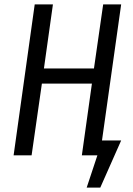

<svg xmlns="http://www.w3.org/2000/svg" viewBox="-20 -708 604 875"><path d="M532.2 -688 444.8 -67.9H532.2L437 147H375L423.8 0H353L398.9 -327.1H170.9L124 0H42L138.2 -688H221.2L180.2 -396H408.2L450.2 -688Z"/></svg>

Font: Fira Sans Compressed Book
Style: Italic
Weight: 350
Width: 3
Italic angle: -8°
Designer: Carrois Corporate & Edenspiekermann AG
Foundry: Carrois Corporate GbR & Edenspiekermann AG
Version: Version 4.203;PS 004.203;hotconv 1.0.88;makeotf.lib2.5.64775